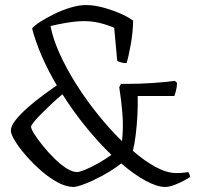

<svg xmlns="http://www.w3.org/2000/svg" viewBox="-20 -740 778 760"><path d="M271 0Q242 0 208.5 -18Q175 -36 142.5 -64.5Q110 -93 83 -124Q56 -155 39.5 -182Q23 -209 23 -223Q23 -241 42 -265Q61 -289 89.5 -314Q118 -339 149 -362Q180 -385 205 -402Q171 -459 146 -516.5Q121 -574 107 -627Q115 -638 139 -653.5Q163 -669 194.5 -684.5Q226 -700 259.5 -710Q293 -720 321 -720Q350 -720 385 -711Q420 -702 453 -688Q486 -674 507 -658Q506 -610 497.5 -563Q489 -516 481 -490Q470 -490 459.5 -493Q449 -496 444 -499L432 -630Q392 -647 355.5 -653Q319 -659 277.5 -654.5Q236 -650 180 -637Q189 -588 215.5 -529Q242 -470 281 -408Q320 -346 367 -287.5Q414 -229 463 -181Q469 -237 464.5 -291Q460 -345 452 -395L459 -408H485Q534 -408 585 -411.5Q636 -415 672 -420L681 -412Q680 -394 676.5 -380.5Q673 -367 670 -360H525Q526 -326 524 -286Q522 -246 517.5 -208.5Q513 -171 506 -143Q553 -102 597 -78.5Q641 -55 677 -55Q685 -55 696 -55.5Q707 -56 725 -59Q727 -56 729.5 -51.5Q732 -47 732 -39Q728 -36 711 -26.5Q694 -17 672 -8.5Q650 0 633 0Q602 0 556.5 -24.5Q511 -49 460 -93Q425 -66 386 -45Q347 -24 315.5 -12Q284 0 271 0ZM285 -59Q295 -59 318 -68.5Q341 -78 368.5 -93.5Q396 -109 421 -127Q370 -176 320 -237.5Q270 -299 227 -367Q208 -351 186.5 -331Q165 -311 146 -292Q127 -273 115 -258.5Q103 -244 103 -238Q103 -230 115.5 -210Q128 -190 148.5 -164.5Q169 -139 193.5 -114.5Q218 -90 242 -74.5Q266 -59 285 -59Z"/></svg>

Font: Texturina 72pt Light
Style: Regular
Weight: 300
Designer: Guillermo Torres Carreño
Foundry: Omnibus-Type
Version: Version 1.002; ttfautohint (v1.8.3)